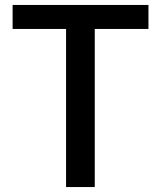

<svg xmlns="http://www.w3.org/2000/svg" viewBox="-20 -756 650 776"><path d="M247 0H363V-639H580V-736H31V-639H247Z"/></svg>

Font: Noto Sans T Chinese Medium
Style: Regular
Weight: 500
Designer: Ryoko NISHIZUKA (kana & ideographs); Paul D. Hunt (Latin, Greek & Cyrillic); Wenlong ZHANG (bopomofo); Sandoll Communica
Foundry: Adobe Systems Incorporated
Version: Version 1.000;PS 1;hotconv 1.0.78;makeotf.lib2.5.61930